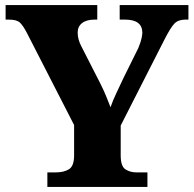

<svg xmlns="http://www.w3.org/2000/svg" viewBox="-20 -734 761 754"><path d="M166 0V-57H199Q231 -57 251 -69.5Q271 -82 271 -124V-243L86 -604Q71 -633 58.5 -645Q46 -657 15 -657H2V-714H362V-657H351Q320 -657 302.5 -643.5Q285 -630 285 -606Q285 -579 300 -551L374 -406Q388 -378 396.5 -357Q405 -336 414 -313Q423 -339 437.5 -369.5Q452 -400 467 -432L523 -545Q533 -569 536 -584Q539 -599 539 -605Q539 -657 471 -657H450V-714H720V-657H708Q680 -657 665 -641.5Q650 -626 626 -579L454 -241V-124Q454 -81 472.5 -69Q491 -57 516 -57H559V0Z"/></svg>

Font: Noto Serif Sinhala ExtraBold
Style: Regular
Weight: 800
Designer: Jelle Bosma - Monotype Design Team
Foundry: Monotype Imaging Inc.
Version: Version 2.007; ttfautohint (v1.8.4.7-5d5b)